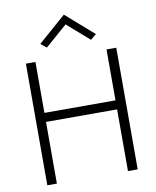

<svg xmlns="http://www.w3.org/2000/svg" viewBox="-99 -1012 886 1088"><g transform="rotate(-10 344.0 -468.0)"><path d="M113 -355H585V-407H113ZM548 -700V0H604V-700ZM84 -700V0H139V-700ZM504 -796 344 -936 184 -796 217 -769 344 -880 471 -769Z"/></g></svg>

Font: NM-font
Style: Light
Weight: 500
Designer: ""
Foundry: ""
Version: ""